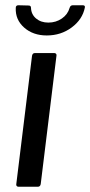

<svg xmlns="http://www.w3.org/2000/svg" viewBox="-20 -711 343 731"><path d="M42 -10 102 -499Q104 -509 113 -509H187Q191 -509 193.5 -506Q196 -503 195 -499L135 -10Q133 0 124 0H50Q46 0 43.5 -3Q41 -6 42 -10ZM40 -681Q40 -691 50 -691L89 -690Q98 -690 98 -681Q99 -656 117.5 -640.5Q136 -625 164 -625Q193 -625 215.5 -640.5Q238 -656 245 -681Q248 -691 257 -691H295Q305 -691 303 -682Q294 -637 253 -606.5Q212 -576 158 -576Q106 -576 72 -606Q38 -636 40 -681Z"/></svg>

Font: Barlow Medium
Style: Italic
Weight: 500
Italic angle: -7°
Designer: Jeremy Tribby
Foundry: Tribby Type
Version: Version 1.408